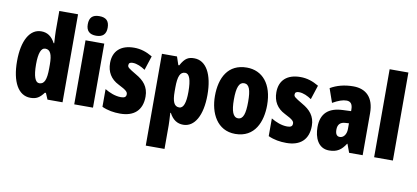

<svg xmlns="http://www.w3.org/2000/svg" viewBox="-86 -1085 3549 1633"><g transform="rotate(10 1689.0 -268.0)"><path d="M197 10C250 10 277 -8 312 -54H321L344 0H474V-760H312V-588C312 -567 314 -532 317 -482H312C282 -539 243 -563 192 -563C93 -563 32 -455 32 -278C32 -101 92 10 197 10ZM250 -125C216 -125 196 -175 196 -280C196 -376 215 -424 251 -424C294 -424 312 -385 312 -297V-265C312 -166 294 -125 250 -125Z M656 -776C596 -776 570 -748 570 -691C570 -635 599 -607 656 -607C713 -607 742 -635 742 -691C742 -747 716 -776 656 -776ZM737 -553H575V0H737Z M1161 -170C1161 -255 1115 -304 1048 -342C977 -384 970 -390 970 -408C970 -426 981 -434 1004 -434C1042 -434 1080 -415 1113 -393L1153 -516C1100 -547 1051 -563 994 -563C879 -563 814 -503 814 -400C814 -322 849 -265 917 -231C994 -193 1000 -179 1000 -161C1000 -138 985 -129 955 -129C905 -129 855 -150 815 -174V-21C866 2 918 10 972 10C1091 10 1161 -51 1161 -170Z M1513 -563C1464 -563 1434 -550 1397 -482H1389L1365 -553H1235V240H1397V35C1397 14 1395 -21 1392 -71H1397C1427 -14 1467 10 1517 10C1615 10 1677 -98 1677 -275C1677 -454 1616 -563 1513 -563ZM1459 -428C1494 -428 1513 -378 1513 -273C1513 -177 1495 -129 1458 -129C1415 -129 1397 -168 1397 -256V-288C1397 -388 1415 -428 1459 -428Z M2192 -278C2192 -460 2102 -563 1968 -563C1806 -563 1741 -437 1741 -278C1741 -132 1809 10 1966 10C2136 10 2192 -136 2192 -278ZM1905 -276C1905 -380 1924 -428 1967 -428C2012 -428 2028 -379 2028 -278C2028 -176 2012 -125 1967 -125C1924 -125 1905 -177 1905 -276Z M2597 -170C2597 -255 2551 -304 2484 -342C2413 -384 2406 -390 2406 -408C2406 -426 2417 -434 2440 -434C2478 -434 2516 -415 2549 -393L2589 -516C2536 -547 2487 -563 2430 -563C2315 -563 2250 -503 2250 -400C2250 -322 2285 -265 2353 -231C2430 -193 2436 -179 2436 -161C2436 -138 2421 -129 2391 -129C2341 -129 2291 -150 2251 -174V-21C2302 2 2354 10 2408 10C2527 10 2597 -51 2597 -170Z M2887 -563C2811 -563 2744 -545 2690 -513L2732 -393C2781 -421 2819 -434 2851 -434C2887 -434 2904 -411 2904 -366V-352L2832 -349C2711 -344 2646 -287 2646 -169C2646 -79 2682 10 2777 10C2846 10 2883 -17 2919 -73H2922L2949 0H3066V-363C3066 -498 2997 -563 2887 -563ZM2874 -245 2904 -247V-198C2904 -151 2879 -119 2847 -119C2821 -119 2808 -138 2808 -176C2808 -220 2830 -243 2874 -245Z M3327 0V-760H3165V0Z"/></g></svg>

Font: Noto Sans Georgian ExtraCondensed Black
Style: Regular
Weight: 900
Width: 2
Designer: Monotype Design Team, Akaki Razmadze
Foundry: Google LLC
Version: Version 2.005